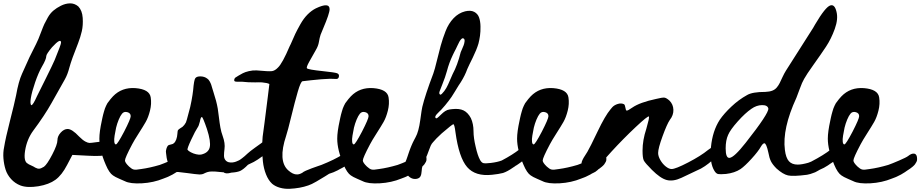

<svg xmlns="http://www.w3.org/2000/svg" viewBox="-61 -1063 5609 1170"><path d="M628 -194Q629 -188 629 -171Q629 -133 596.5 -121Q564 -109 477 -114L380 -119L348 -58Q316 4 277 32.5Q238 61 173 72Q105 83 63 67Q30 54 6.5 28Q-17 2 -27 -29.5Q-37 -61 -40 -97Q-43 -133 -36 -166Q-27 -222 0 -327.5Q27 -433 37 -482Q52 -567 73 -613Q102 -679 119 -715Q135 -749 159 -795Q172 -820 190 -869Q202 -901 209.5 -917Q217 -933 231 -957.5Q245 -982 264.5 -998.5Q284 -1015 310 -1028Q338 -1042 365.5 -1042.5Q393 -1043 416 -1024Q440 -999 443 -954Q446 -909 437.5 -872.5Q429 -836 415 -800Q375 -700 362 -652Q351 -609 334 -579Q256 -441 253 -435Q211 -360 141 -266Q103 -214 92 -145.5Q81 -77 110 -65Q111 -63 120 -59Q129 -55 137 -51Q146 -47 153 -42Q168 -34 178.5 -35Q189 -36 207 -47Q226 -61 257.5 -121.5Q289 -182 289 -209Q289 -233 309 -255Q329 -277 351 -277Q378 -277 421 -231Q443 -209 459 -200.5Q475 -192 484.5 -192Q494 -192 522 -196Q549 -200 574 -201Q601 -204 613.5 -202Q626 -200 628 -194ZM130 -422Q140 -422 164 -476Q176 -500 217.5 -583.5Q259 -667 272 -697Q311 -792 311 -803Q311 -835 256 -775Q221 -733 221 -721Q221 -702 194 -656Q173 -619 153 -561Q133 -503 127 -465.5Q121 -428 130 -422Z M1033.5 -112Q1055.5 -130 1072 -126.5Q1088.5 -123 1088.5 -95Q1089.5 -86 1085 -77Q1080.5 -68 1075.5 -61.5Q1070.5 -55 1061 -47Q1051.5 -39 1045.5 -35Q1039.5 -31 1028 -23.5Q1016.5 -16 1014.5 -14Q990.5 2 965.5 13Q963.5 14 960 15.5Q956.5 17 952.5 18.5Q948.5 20 944.5 21.5Q940.5 23 938 24L935.5 25Q874.5 50 804.5 54Q732.5 58 699.5 41Q695.5 39 667.5 27Q639.5 15 627.5 6Q604.5 -9 583.5 -59Q544.5 -149 544.5 -218Q544.5 -260 559.5 -328Q560.5 -332 563 -345Q565.5 -358 567.5 -364.5Q569.5 -371 572.5 -382.5Q575.5 -394 578.5 -402Q581.5 -410 585.5 -418.5Q589.5 -427 593.5 -434Q614.5 -463 627.5 -476Q681.5 -532 764.5 -526Q850.5 -519 857.5 -469Q863.5 -430 853 -388.5Q842.5 -347 827 -320Q811.5 -293 784 -250Q756.5 -207 744.5 -184Q700.5 -101 700.5 -85Q700.5 -72 725.5 -48Q741.5 -33 754 -30Q766.5 -27 799.5 -33Q851.5 -40 912.5 -58Q935.5 -66 979.5 -85Q1023.5 -104 1033.5 -112ZM645.5 -183Q654.5 -183 695.5 -261Q735.5 -339 735.5 -355Q735.5 -374 715 -379.5Q694.5 -385 682.5 -370Q672.5 -358 662.5 -334Q652.5 -310 646.5 -285Q641.5 -260 637.5 -237Q633.5 -214 635.5 -198.5Q637.5 -183 645.5 -183Z M1529 -189Q1551 -208 1567.5 -204.5Q1584 -201 1584 -172Q1584 -166 1582 -159Q1580 -152 1576.5 -146.5Q1573 -141 1567.5 -135Q1562 -129 1556.5 -124.5Q1551 -120 1544 -115Q1537 -110 1532 -106.5Q1527 -103 1520 -98Q1513 -93 1510 -91Q1486 -75 1460 -64Q1458 -63 1450 -59Q1423 -31 1402 -21Q1382 -13 1349 -11Q1315 -1 1302 -13Q1298 -13 1278.5 -15Q1259 -17 1252 -17.5Q1245 -18 1230.5 -18Q1216 -18 1205.5 -15Q1195 -12 1185 -7Q1172 1 1152 0Q1132 -1 1083 -8Q1048 -13 1024 -15Q1019 -15 1013 -15Q1007 -15 1000 -15.5Q993 -16 989 -19Q978 -26 962 -73Q953 -100 951 -129Q949 -141 951 -148Q956 -173 967 -179Q971 -181 982 -183Q993 -185 998 -190Q1007 -197 1013 -213Q1019 -230 1020 -248Q1021 -264 1023 -269Q1027 -275 1038.5 -282Q1050 -289 1051 -290Q1063 -300 1072 -317Q1076 -326 1088 -373Q1099 -410 1106 -449Q1113 -487 1116 -514Q1121 -576 1129.5 -587Q1138 -598 1161.5 -597.5Q1185 -597 1202 -584Q1210 -579 1216.5 -567.5Q1223 -556 1226 -547Q1229 -538 1233.5 -522Q1238 -506 1240 -501Q1258 -447 1266 -401Q1269 -383 1273 -348.5Q1277 -314 1282 -286Q1287 -258 1296 -234Q1312 -190 1307 -155Q1304 -133 1304 -114Q1304 -95 1316.5 -83Q1329 -71 1355 -73Q1366 -74 1377 -78Q1388 -82 1395.5 -86Q1403 -90 1414.5 -99Q1426 -108 1430 -111.5Q1434 -115 1447 -127Q1462 -141 1493.5 -163.5Q1525 -186 1529 -189ZM1200 -277Q1175 -350 1169 -350Q1162 -350 1157 -322Q1151 -296 1142 -284Q1130 -267 1104 -211.5Q1078 -156 1082 -150Q1087 -143 1102 -135Q1117 -127 1134.5 -123Q1152 -119 1164 -121Q1209 -131 1217 -165.5Q1225 -200 1200 -277Z M2026.5 -121Q2049.5 -137 2065.5 -131.5Q2081.5 -126 2079.5 -98Q2078.5 -91 2075 -83.5Q2071.5 -76 2065.5 -70Q2059.5 -64 2054 -59Q2048.5 -54 2039.5 -48.5Q2030.5 -43 2024.5 -40Q2018.5 -37 2009 -32Q1999.5 -27 1996.5 -25Q1971.5 -12 1944.5 -4Q1943.5 -3 1920 11.5Q1896.5 26 1866.5 43.5Q1836.5 61 1817.5 67Q1791.5 76 1763.5 81Q1735.5 86 1704.5 87.5Q1673.5 89 1645 81Q1616.5 73 1597.5 57Q1574.5 36 1560 -0.5Q1545.5 -37 1541 -79.5Q1536.5 -122 1536.5 -159Q1536.5 -196 1539.5 -230Q1540.5 -235 1551 -315.5Q1561.5 -396 1571 -473.5L1580.5 -551Q1568.5 -558 1535.5 -561Q1515.5 -562 1494.5 -561Q1445.5 -561 1425.5 -564Q1421.5 -565 1414 -565Q1406.5 -565 1399 -565Q1391.5 -565 1384 -565Q1376.5 -565 1372 -566.5Q1367.5 -568 1366.5 -571Q1364.5 -587 1379.5 -594Q1380.5 -595 1393 -602.5Q1405.5 -610 1419 -617Q1432.5 -624 1455.5 -629.5Q1478.5 -635 1502.5 -634Q1577.5 -627 1596 -629.5Q1614.5 -632 1632.5 -651Q1659.5 -676 1704.5 -782Q1706.5 -786 1710.5 -794Q1727.5 -834 1738.5 -857Q1749.5 -880 1769.5 -915.5Q1789.5 -951 1813.5 -975Q1837.5 -999 1863.5 -1012Q1947.5 -1052 1947.5 -1007Q1947.5 -981 1908.5 -890Q1897.5 -865 1892.5 -851Q1886.5 -833 1882.5 -808Q1878.5 -783 1863.5 -758Q1839.5 -716 1823.5 -687Q1804.5 -653 1809.5 -647Q1814.5 -639 1910.5 -629Q1977.5 -622 1992 -617Q2006.5 -612 2004.5 -598Q2002.5 -579 1982.5 -582Q1974.5 -583 1950.5 -583Q1926.5 -582 1896.5 -580Q1866.5 -578 1834.5 -574Q1803.5 -570 1782.5 -568Q1771.5 -566 1753.5 -504Q1735.5 -442 1714 -353.5Q1692.5 -265 1682.5 -235Q1631.5 -82 1695.5 -25Q1724.5 1 1749.5 0Q1764.5 0 1782.5 -11Q1785.5 -15 1803 -23Q1820.5 -31 1839 -37.5Q1857.5 -44 1877 -51Q1896.5 -58 1897.5 -58Q1977.5 -90 2026.5 -121Z M2483 -112Q2505 -130 2521.5 -126.5Q2538 -123 2538 -95Q2539 -86 2534.5 -77Q2530 -68 2525 -61.5Q2520 -55 2510.5 -47Q2501 -39 2495 -35Q2489 -31 2477.5 -23.5Q2466 -16 2464 -14Q2440 2 2415 13Q2413 14 2409.5 15.5Q2406 17 2402 18.5Q2398 20 2394 21.5Q2390 23 2387.5 24L2385 25Q2324 50 2254 54Q2182 58 2149 41Q2145 39 2117 27Q2089 15 2077 6Q2054 -9 2033 -59Q1994 -149 1994 -218Q1994 -260 2009 -328Q2010 -332 2012.5 -345Q2015 -358 2017 -364.5Q2019 -371 2022 -382.5Q2025 -394 2028 -402Q2031 -410 2035 -418.5Q2039 -427 2043 -434Q2064 -463 2077 -476Q2131 -532 2214 -526Q2300 -519 2307 -469Q2313 -430 2302.5 -388.5Q2292 -347 2276.5 -320Q2261 -293 2233.5 -250Q2206 -207 2194 -184Q2150 -101 2150 -85Q2150 -72 2175 -48Q2191 -33 2203.5 -30Q2216 -27 2249 -33Q2301 -40 2362 -58Q2385 -66 2429 -85Q2473 -104 2483 -112ZM2095 -183Q2104 -183 2145 -261Q2185 -339 2185 -355Q2185 -374 2164.5 -379.5Q2144 -385 2132 -370Q2122 -358 2112 -334Q2102 -310 2096 -285Q2091 -260 2087 -237Q2083 -214 2085 -198.5Q2087 -183 2095 -183Z M3104.5 -153Q3126.5 -172 3143 -168.5Q3159.5 -165 3159.5 -137Q3159.5 -129 3157 -121.5Q3154.5 -114 3149.5 -107Q3144.5 -100 3139 -94.5Q3133.5 -89 3125 -83Q3116.5 -77 3111.5 -73Q3106.5 -69 3097.5 -63Q3088.5 -57 3085.5 -55Q3084.5 -55 3082.5 -54Q3080.5 -53 3080.5 -52Q3077.5 -50 3072.5 -46.5Q3067.5 -43 3065.5 -42Q3031.5 -18 3004.5 -9Q2977.5 -2 2937.5 2Q2835.5 13 2785.5 -45Q2735.5 -103 2714.5 -257Q2708.5 -306 2701.5 -306Q2695.5 -306 2630.5 -250Q2593.5 -216 2577.5 -196Q2569.5 -188 2563.5 -175Q2557.5 -162 2551.5 -144Q2545.5 -126 2542.5 -120Q2539.5 -113 2528.5 -87L2513.5 -50Q2509.5 -41 2508.5 -20.5Q2507.5 0 2501 12Q2494.5 24 2476.5 27Q2441.5 32 2416.5 -4Q2400.5 -26 2399.5 -37Q2398.5 -48 2410.5 -78Q2413.5 -84 2415.5 -90Q2417.5 -95 2422 -108.5Q2426.5 -122 2428 -126.5Q2429.5 -131 2433.5 -142.5Q2437.5 -154 2440 -160Q2442.5 -166 2446.5 -176Q2450.5 -186 2454 -193Q2457.5 -200 2462 -209Q2466.5 -218 2471.5 -227Q2490.5 -261 2500 -331.5Q2509.5 -402 2512.5 -412Q2529.5 -483 2579.5 -615Q2588.5 -640 2600.5 -690.5Q2612.5 -741 2624.5 -784.5Q2636.5 -828 2654.5 -874Q2672.5 -920 2703 -952Q2733.5 -984 2773.5 -994Q2807.5 -1002 2829 -990.5Q2850.5 -979 2858.5 -956Q2866.5 -933 2867 -901.5Q2867.5 -870 2864 -845Q2860.5 -820 2854.5 -797Q2843.5 -760 2819.5 -711Q2795.5 -663 2786.5 -642Q2772.5 -603 2747.5 -563Q2735.5 -546 2712 -506.5Q2688.5 -467 2673.5 -449Q2652.5 -421 2627.5 -394Q2624.5 -391 2615.5 -382.5Q2606.5 -374 2600 -366.5Q2593.5 -359 2591.5 -352Q2590.5 -349 2593 -345Q2595.5 -341 2598.5 -342Q2600.5 -342 2603.5 -344Q2611.5 -350 2625.5 -364Q2639.5 -378 2652 -386Q2664.5 -394 2678.5 -396Q2686.5 -397 2694.5 -398Q2737.5 -403 2764 -390Q2790.5 -377 2808.5 -343Q2824.5 -308 2824.5 -263Q2824.5 -223 2837.5 -169Q2849.5 -115 2864.5 -88Q2873.5 -72 2884.5 -69Q2895.5 -66 2929.5 -70Q2970.5 -75 2996.5 -85Q3064.5 -121 3104.5 -153ZM2716.5 -764Q2714.5 -760 2710.5 -752.5Q2706.5 -745 2703.5 -738.5Q2700.5 -732 2697.5 -726Q2675.5 -680 2662.5 -630Q2657.5 -611 2650.5 -591.5Q2643.5 -572 2633 -545Q2622.5 -518 2618.5 -508Q2612.5 -492 2620.5 -487Q2624.5 -484 2631.5 -491Q2647.5 -507 2658.5 -526.5Q2669.5 -546 2680 -572Q2690.5 -598 2697.5 -612Q2726.5 -665 2746.5 -745Q2748.5 -750 2754.5 -763.5Q2760.5 -777 2764.5 -787.5Q2768.5 -798 2770 -811Q2771.5 -824 2764.5 -828Q2757.5 -834 2747.5 -822Q2739.5 -814 2726.5 -785Q2722.5 -775 2716.5 -764ZM2599.5 -342Z M3579 -112Q3601 -130 3617.5 -126.5Q3634 -123 3634 -95Q3635 -86 3630.5 -77Q3626 -68 3621 -61.5Q3616 -55 3606.5 -47Q3597 -39 3591 -35Q3585 -31 3573.5 -23.5Q3562 -16 3560 -14Q3536 2 3511 13Q3509 14 3505.5 15.5Q3502 17 3498 18.5Q3494 20 3490 21.5Q3486 23 3483.5 24L3481 25Q3420 50 3350 54Q3278 58 3245 41Q3241 39 3213 27Q3185 15 3173 6Q3150 -9 3129 -59Q3090 -149 3090 -218Q3090 -260 3105 -328Q3106 -332 3108.5 -345Q3111 -358 3113 -364.5Q3115 -371 3118 -382.5Q3121 -394 3124 -402Q3127 -410 3131 -418.5Q3135 -427 3139 -434Q3160 -463 3173 -476Q3227 -532 3310 -526Q3396 -519 3403 -469Q3409 -430 3398.5 -388.5Q3388 -347 3372.5 -320Q3357 -293 3329.5 -250Q3302 -207 3290 -184Q3246 -101 3246 -85Q3246 -72 3271 -48Q3287 -33 3299.5 -30Q3312 -27 3345 -33Q3397 -40 3458 -58Q3481 -66 3525 -85Q3569 -104 3579 -112ZM3191 -183Q3200 -183 3241 -261Q3281 -339 3281 -355Q3281 -374 3260.5 -379.5Q3240 -385 3228 -370Q3218 -358 3208 -334Q3198 -310 3192 -285Q3187 -260 3183 -237Q3179 -214 3181 -198.5Q3183 -183 3191 -183Z M3518.5 -138Q3534.5 -165 3580.5 -261.5Q3626.5 -358 3659.5 -397Q3664.5 -404 3670.5 -410Q3682.5 -423 3703.5 -429.5Q3724.5 -436 3741.5 -428Q3747.5 -424 3750 -407Q3752.5 -390 3757.5 -389Q3764.5 -388 3791.5 -407Q3837.5 -439 3936.5 -460Q3976.5 -470 3988.5 -468Q4000.5 -466 4018.5 -450Q4041.5 -427 4042.5 -394Q4043.5 -361 4020.5 -332Q4003.5 -307 3976.5 -233Q3949.5 -159 3949.5 -131Q3949.5 -111 3963 -87.5Q3976.5 -64 3996 -48.5Q4015.5 -33 4031.5 -33Q4055.5 -33 4132.5 -73Q4209.5 -113 4253.5 -149Q4286.5 -174 4300.5 -172.5Q4314.5 -171 4314.5 -143Q4314.5 -131 4304 -115.5Q4293.5 -100 4276.5 -83Q4258.5 -67 4234.5 -50.5Q4210.5 -34 4185.5 -24Q4119.5 7 4090.5 21Q4040.5 44 4002 34Q3963.5 24 3911.5 -28Q3869.5 -70 3862 -85.5Q3854.5 -101 3854.5 -145Q3854.5 -209 3877.5 -278Q3897.5 -347 3893.5 -353Q3887.5 -359 3812.5 -288.5Q3737.5 -218 3665.5 -139.5Q3593.5 -61 3593.5 -49Q3593.5 -39 3581 -27Q3568.5 -15 3550.5 -7.5Q3532.5 0 3518.5 -3Q3495.5 -6 3486.5 -39Q3479.5 -61 3484.5 -78Q3489.5 -95 3518.5 -138Z M5003 -153Q5025 -172 5041.5 -168.5Q5058 -165 5058 -137Q5059 -128 5054.5 -119Q5050 -110 5045 -103.5Q5040 -97 5030.5 -88.5Q5021 -80 5015 -76Q5009 -72 4997.5 -64.5Q4986 -57 4984 -55Q4960 -39 4935 -29Q4931 -27 4921 -21Q4911 -15 4906 -13Q4873 0 4857 2Q4772 13 4741 6Q4710 -1 4671 -36Q4647 -60 4637 -80Q4627 -100 4621 -134Q4609 -189 4597 -190Q4588 -190 4576 -170Q4560 -141 4519 -96Q4478 -51 4452 -33Q4434 -21 4411.5 -13.5Q4389 -6 4363 -3Q4327 0 4315 -2.5Q4303 -5 4293 -21Q4262 -70 4271.5 -167.5Q4281 -265 4325 -333Q4351 -371 4396 -413.5Q4441 -456 4492 -484Q4524 -503 4603 -503Q4628 -504 4645 -510.5Q4662 -517 4673 -530.5Q4684 -544 4690.5 -557.5Q4697 -571 4707.5 -593.5Q4718 -616 4728 -632Q4882 -875 4894 -893Q4897 -899 4906 -914Q4969 -1021 4999 -1030Q5025 -1038 5036 -993Q5048 -948 5026 -887Q5004 -826 4972.5 -778.5Q4941 -731 4897 -669.5Q4853 -608 4839 -582Q4827 -562 4812.5 -521.5Q4798 -481 4792 -467Q4705 -278 4722 -149Q4728 -101 4746.5 -80.5Q4765 -60 4800 -60Q4825 -60 4864 -71Q4879 -76 4882 -78Q4959 -118 5003 -153ZM4483 -193Q4625 -373 4621 -402Q4616 -423 4582.5 -422.5Q4549 -422 4518 -400Q4480 -374 4434.5 -323Q4389 -272 4376 -241Q4361 -208 4361 -159Q4361 -98 4385 -101Q4413 -104 4483 -193Z M5472.5 -112Q5494.5 -130 5511 -126.5Q5527.5 -123 5527.5 -95Q5528.5 -86 5524 -77Q5519.5 -68 5514.5 -61.5Q5509.5 -55 5500 -47Q5490.5 -39 5484.5 -35Q5478.5 -31 5467 -23.5Q5455.5 -16 5453.5 -14Q5429.5 2 5404.5 13Q5402.5 14 5399 15.5Q5395.5 17 5391.5 18.5Q5387.5 20 5383.5 21.5Q5379.5 23 5377 24L5374.5 25Q5313.5 50 5243.5 54Q5171.5 58 5138.5 41Q5134.5 39 5106.5 27Q5078.5 15 5066.5 6Q5043.5 -9 5022.5 -59Q4983.5 -149 4983.5 -218Q4983.5 -260 4998.5 -328Q4999.5 -332 5002 -345Q5004.5 -358 5006.5 -364.5Q5008.5 -371 5011.5 -382.5Q5014.5 -394 5017.5 -402Q5020.5 -410 5024.5 -418.5Q5028.5 -427 5032.5 -434Q5053.5 -463 5066.5 -476Q5120.5 -532 5203.5 -526Q5289.5 -519 5296.5 -469Q5302.5 -430 5292 -388.5Q5281.5 -347 5266 -320Q5250.5 -293 5223 -250Q5195.5 -207 5183.5 -184Q5139.5 -101 5139.5 -85Q5139.5 -72 5164.5 -48Q5180.5 -33 5193 -30Q5205.5 -27 5238.5 -33Q5290.5 -40 5351.5 -58Q5374.5 -66 5418.5 -85Q5462.5 -104 5472.5 -112ZM5084.5 -183Q5093.5 -183 5134.5 -261Q5174.5 -339 5174.5 -355Q5174.5 -374 5154 -379.5Q5133.5 -385 5121.5 -370Q5111.5 -358 5101.5 -334Q5091.5 -310 5085.5 -285Q5080.5 -260 5076.5 -237Q5072.5 -214 5074.5 -198.5Q5076.5 -183 5084.5 -183Z"/></svg>

Font: Beth Ellen
Style: Regular
Weight: 400
Designer: Alyson Diaz
Version: Version 2.000